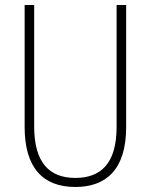

<svg xmlns="http://www.w3.org/2000/svg" viewBox="-20 -827 600 764"><path d="M482 -321V-807H444V-322C444 -175 380 -119 280 -119C176 -119 116 -180 116 -324V-807H78V-322C78 -160 150 -83 280 -83C399 -83 482 -149 482 -321Z"/></svg>

Font: Noto Sans Kannada UI Condensed ExtraLight
Style: Regular
Weight: 200
Width: 3
Designer: Jelle Bosma - Monotype Design Team
Foundry: Monotype Imaging Inc.
Version: Version 2.005